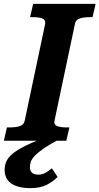

<svg xmlns="http://www.w3.org/2000/svg" viewBox="-48 -730 516 996"><path d="M242 -40 262 -9Q211 18 180.5 39Q150 60 134 76.5Q118 93 112.5 107.5Q107 122 107 136Q107 157 118.5 166.5Q130 176 150 176Q173 176 190.5 165Q208 154 221 143L251 188Q226 213 192.5 229.5Q159 246 110 246Q47 246 11.5 222.5Q-24 199 -24 151Q-24 124 -12 101.5Q0 79 29.5 58Q59 37 111 13.5Q163 -10 242 -40ZM80 -103 186 -605Q190 -627 172 -634Q154 -641 124 -641H108L124 -710H448L432 -641H417Q388 -641 366.5 -634.5Q345 -628 341 -607L235 -105Q230 -83 248 -76Q266 -69 296 -69H312L296 0H-28L-12 -69H3Q33 -69 54 -75.5Q75 -82 80 -103Z"/></svg>

Font: Roboto Serif SemiBold
Style: Italic
Weight: 600
Italic angle: -10°
Version: Version 1.007